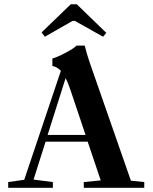

<svg xmlns="http://www.w3.org/2000/svg" viewBox="-20 -893 726 913"><path d="M193.4 -718.3 177.7 -738.8 316.4 -872.6H345.2L485.4 -736.8L470.2 -718.3L336.4 -793.5H324.7ZM19 0V-27.3L95.2 -38.1L269.5 -556.2Q252.9 -574.2 229 -579.6V-614.7Q251 -620.6 291.5 -641.8Q332 -663.1 343.8 -676.3H382.8Q392.1 -637.7 406.2 -596.7L602.5 -33.7L666 -27.3V0H378.4V-27.3L459 -35.2L397 -219.2H196.8L139.6 -39.1L231.4 -27.3V0ZM314.5 -466.8Q304.7 -497.1 292 -521.5L206.5 -251.5H386.7Z"/></svg>

Font: Elstob SemiBold
Style: Regular
Weight: 600
Designer: Peter S. Baker
Version: Version 1.015